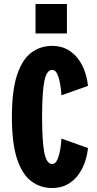

<svg xmlns="http://www.w3.org/2000/svg" viewBox="-20 -937 490 967"><path d="M242 10Q184 10 138.2 -23.8Q92.5 -57.5 66.2 -135.8Q40 -214 40 -348Q40 -482 66.2 -560.2Q92.5 -638.5 138.2 -672.2Q184 -706 242 -706Q287 -706 320 -687.5Q353 -669 374.8 -639Q396.5 -609 408.2 -573.5Q420 -538 423 -504.5L289.5 -457Q289 -466.5 286.8 -487.2Q284.5 -508 279.5 -530.5Q274.5 -553 265.8 -569Q257 -585 243.5 -585Q214 -585 203 -526.8Q192 -468.5 192 -348Q192 -227.5 203 -169.2Q214 -111 243.5 -111Q257 -111 265.8 -127Q274.5 -143 279.5 -165.5Q284.5 -188 286.8 -208.8Q289 -229.5 289.5 -239L423 -191.5Q420 -158 408.2 -122.5Q396.5 -87 374.8 -57Q353 -27 320 -8.5Q287 10 242 10ZM159 -917H317V-768.5H159Z"/></svg>

Font: Trispace Condensed
Style: Bold
Weight: 700
Width: 3
Designer: Tyler Finck
Foundry: Etcetera Type Company
Version: Version 1.210; ttfautohint (v1.8.3)